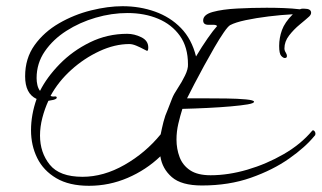

<svg xmlns="http://www.w3.org/2000/svg" viewBox="-20 -574 1037 619"><path d="M267 25Q203 25 161.5 0.5Q120 -24 100 -64.5Q80 -105 80 -154Q80 -204 98 -255Q61 -272 61 -328Q61 -386 91.5 -428.5Q122 -471 170.5 -499Q219 -527 273.5 -540.5Q328 -554 375 -554Q431 -554 480 -536.5Q529 -519 563.5 -483.5Q598 -448 612 -392Q631 -424 649.5 -450.5Q668 -477 680 -490Q677 -494 669 -494H652Q635 -494 635 -508Q635 -527 666 -535.5Q697 -544 744.5 -546.5Q792 -549 840 -549Q867 -549 894.5 -548Q922 -547 947 -544Q951 -546 954.5 -546Q958 -546 961 -546Q983 -546 983 -533Q983 -527 977 -521Q966 -511 946.5 -495Q927 -479 912 -459.5Q897 -440 897 -418Q897 -411 901 -405Q905 -399 905 -393Q905 -387 898 -387Q893 -387 886.5 -394Q880 -401 880 -426Q880 -452 889 -477Q898 -502 924 -528Q886 -526 845.5 -521Q805 -516 772 -509Q739 -502 722 -493Q715 -489 701.5 -469.5Q688 -450 671.5 -421.5Q655 -393 638 -362Q621 -331 606.5 -303Q592 -275 583 -257H637Q672 -257 709.5 -256.5Q747 -256 773 -253.5Q799 -251 799 -246Q799 -241 778.5 -237.5Q758 -234 724 -231Q690 -228 649 -226Q608 -224 568 -223Q561 -201 555 -175.5Q549 -150 549 -124Q549 -94 559 -67.5Q569 -41 593 -25Q617 -9 659 -9Q716 -9 777.5 -27Q839 -45 894.5 -77Q950 -109 986 -152Q988 -154 989 -154Q992 -154 994.5 -150.5Q997 -147 997 -143Q997 -138 994 -136Q965 -100 912.5 -63Q860 -26 789 -1Q718 24 631 24Q565 24 534 -3Q503 -30 497 -70Q451 -26 391.5 -0.5Q332 25 267 25ZM246 -4Q314 -4 381.5 -42.5Q449 -81 498 -141Q502 -161 507 -181Q512 -201 521 -221L535 -257Q540 -270 553 -289.5Q566 -309 576.5 -330.5Q587 -352 586 -367Q586 -422 560 -458.5Q534 -495 490 -513.5Q446 -532 391 -532Q340 -532 288.5 -517Q237 -502 194 -474.5Q151 -447 124.5 -408.5Q98 -370 98 -322Q98 -311 100.5 -300Q103 -289 109 -281Q131 -325 172.5 -367.5Q214 -410 270 -437.5Q326 -465 390 -465Q413 -465 435.5 -454Q458 -443 458 -421Q458 -410 454 -410Q453 -410 443 -415.5Q433 -421 420 -426.5Q407 -432 397 -432Q350 -432 300.5 -409Q251 -386 209.5 -348.5Q168 -311 143 -265Q148 -262 155.5 -263Q163 -264 163 -259Q163 -255 152 -252L136 -249Q124 -223 116.5 -194Q109 -165 109 -137Q109 -82 140.5 -43Q172 -4 246 -4Z"/></svg>

Font: Allura
Style: Regular
Weight: 400
Designer: Robert E. Leuschke
Foundry: Robert E. Leuschke
Version: Version 1.110